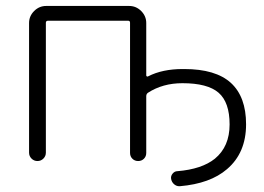

<svg xmlns="http://www.w3.org/2000/svg" viewBox="-20 -565 892 648"><path d="M416 -544.9Q439.5 -544.9 456.5 -527.8Q473.6 -510.7 473.6 -487.3V-310.5Q473.6 -308.6 475.6 -307.1Q477.5 -305.7 480.5 -307.6Q528.3 -332 596.7 -332Q598.6 -332 601.6 -332Q708 -332 759.3 -285.2Q810.5 -238.3 810.5 -145.5Q810.5 -48.8 746.1 5.9Q689.5 54.7 586.9 63.5Q585.9 63.5 585 63.5Q575.2 63.5 567.4 56.6Q559.6 49.8 557.6 39.1Q555.7 29.3 562.5 21Q569.3 12.7 579.1 12.7Q661.1 5.9 705.1 -29.3Q754.9 -70.3 754.9 -145Q754.9 -219.7 717.8 -252Q680.7 -284.2 595.7 -284.2Q529.3 -284.2 479.5 -252Q473.6 -248 473.6 -240.2V-48.8Q473.6 -37.1 465.8 -29.3Q458 -21.5 446.3 -21.5Q434.6 -21.5 426.8 -29.3Q418.9 -37.1 418.9 -48.8V-488.3Q418.9 -495.1 412.1 -495.1H142.6Q134.8 -495.1 134.8 -488.3V-49.8Q134.8 -38.1 126.5 -29.8Q118.2 -21.5 106.4 -21.5Q94.7 -21.5 86.4 -29.8Q78.1 -38.1 78.1 -49.8V-487.3Q78.1 -510.7 95.2 -527.8Q112.3 -544.9 135.7 -544.9Z"/></svg>

Font: irohamaru Light
Style: Regular
Weight: 200
Designer: [Source Han Sans]
Ryoko NISHIZUKA  (kana & ideographs); Paul D. Hunt (Latin, Greek & Cyrillic); Wenlong ZHANG  (bopomofo
Version: Version 1.01